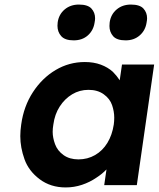

<svg xmlns="http://www.w3.org/2000/svg" viewBox="-20 -812 696 842"><path d="M268 10Q202 10 154 -26Q106 -62 87.5 -113.5Q69 -165 69 -215Q69 -239 73 -266Q84 -346 124.5 -408Q165 -470 224 -505Q283 -540 352 -540Q391 -540 422 -528.5Q453 -517 475 -497Q492 -480 505 -460L515 -529H656L580 0H437L447 -69Q428 -49 403 -33Q374 -13 339.5 -1.5Q305 10 268 10ZM324 -113Q364 -113 397 -132Q430 -151 451 -185.5Q472 -220 479 -266Q481 -281 481 -296Q481 -323 471.5 -351Q462 -379 435 -398.5Q408 -418 368 -418Q329 -418 296.5 -398.5Q264 -379 242 -345Q220 -311 214 -266Q211 -249 211 -234Q211 -208 221.5 -179.5Q232 -151 258.5 -132Q285 -113 324 -113ZM531 -635Q492 -635 476 -653.5Q460 -672 460 -698Q460 -706 461 -714Q466 -749 491.5 -770.5Q517 -792 554 -792Q593 -792 609 -774.5Q625 -757 625 -732Q625 -724 623 -714Q618 -679 593 -657Q568 -635 531 -635ZM303 -635Q265 -635 248.5 -653.5Q232 -672 232 -699Q232 -706 233 -714Q238 -749 263.5 -770.5Q289 -792 326 -792Q365 -792 381 -774.5Q397 -757 397 -732Q397 -724 395 -714Q390 -679 365.5 -657Q341 -635 303 -635Z"/></svg>

Font: Lexend SemBd
Style: Italic
Weight: 600
Italic angle: -8.13011°
Designer: Bonnie Shaver-Troup, Thomas Jockin
Foundry: Lexend
Version: Version 1.007